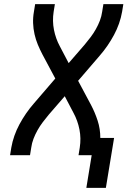

<svg xmlns="http://www.w3.org/2000/svg" viewBox="-20 -755 640 934"><path d="M495 159H400L426 0H362L368 -37Q375 -82 366.5 -125Q358 -168 338 -205L295 -287L217 -197Q202 -179 188 -160.5Q174 -142 162.5 -121.5Q151 -101 143 -80Q135 -59 132 -37L126 0H29L35 -37Q40 -66 50 -94.5Q60 -123 74.5 -150Q89 -177 106.5 -202.5Q124 -228 145 -252L249 -373L186 -491Q174 -514 164 -538Q154 -562 148 -588.5Q142 -615 141 -642.5Q140 -670 145 -698L151 -735H247L241 -698Q234 -653 242.5 -610Q251 -567 271 -530L314 -448L392 -538Q407 -556 421 -574.5Q435 -593 446.5 -613.5Q458 -634 466 -655Q474 -676 477 -698L483 -735H580L574 -698Q569 -669 559 -640.5Q549 -612 534.5 -585Q520 -558 502.5 -532.5Q485 -507 464 -483L360 -362L423 -244Q442 -208 455 -168Q468 -128 468 -84H535Z"/></svg>

Font: Iosevka Curly Medium Extended
Style: Italic
Weight: 500
Width: 7
Italic angle: -9°
Monospace: yes
Designer: Belleve Invis
Foundry: Belleve Invis
Version: Version 11.1.0; ttfautohint (v1.8.3)